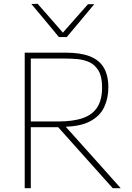

<svg xmlns="http://www.w3.org/2000/svg" viewBox="-20 -990 693 1010"><path d="M110 0Q110 -61 110 -117Q110 -173 110 -238V-475Q110 -540.5 110 -596.5Q110 -652.5 110 -713Q136 -713 167.8 -713Q199.5 -713 238.5 -713Q277.5 -713 326 -713Q403 -713 452.5 -693.8Q502 -674.5 526 -634Q550 -593.5 550 -530Q550 -474.5 528.5 -427.5Q507 -380.5 454.2 -352Q401.5 -323.5 308 -323L310 -341L434.5 -202Q463.5 -170 496 -133.5Q528.5 -97 559.5 -62.2Q590.5 -27.5 615 0H573Q530.5 -47.5 490.8 -92Q451 -136.5 412 -180L277 -331L299 -321H137V-351H285Q365.5 -351 416.8 -369.2Q468 -387.5 492.5 -427Q517 -466.5 517 -530Q517 -586.5 498.5 -617.8Q480 -649 450.8 -662.5Q421.5 -676 388 -679Q354.5 -682 324 -682H126L142 -710Q142 -649.5 142 -593.5Q142 -537.5 142 -472V-238Q142 -173 142 -117Q142 -61 142 0ZM290 -795Q254 -838.5 217.8 -882Q181.5 -925.5 145 -969L178 -970Q213.5 -929.5 247.8 -890.5Q282 -851.5 317.5 -810.5H304Q339.5 -851 373.8 -889.8Q408 -928.5 443 -968H476Q440 -925 404 -881.8Q368 -838.5 331 -795Z"/></svg>

Font: Commissioner Thin
Style: Regular
Weight: 100
Designer: Kostas Bartsokas
Foundry: Kostas Bartsokas
Version: Version 1.001;gftools[0.9.23]